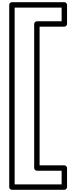

<svg xmlns="http://www.w3.org/2000/svg" viewBox="-20 -1335 703 1770"><path d="M115 -1265H548V-1139H320C304.9 -1139 295 -1124.7 295 -1114V214C295 229.1 309.3 239 320 239H548V365H115ZM90 -1315C79.3 -1315 65 -1305.1 65 -1290V390C65 400.7 74.9 415 90 415H573C583.7 415 598 405.1 598 390V214C598 203.3 588.1 189 573 189H345V-1089H573C583.7 -1089 598 -1098.9 598 -1114V-1290C598 -1300.7 588.1 -1315 573 -1315Z"/></svg>

Font: Poland Can Into
Style: BigWritingsOLn
Weight: 700
Foundry: Cannot Into Space Fonts
Version: Version 0.92